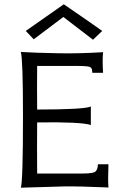

<svg xmlns="http://www.w3.org/2000/svg" viewBox="-20 -873 565 894"><path d="M456 -729 413 -688 275 -794Q274 -794 137 -690L100 -729L277 -853Q397 -771 456 -729ZM485 0Q350 -6 279 -5Q213 -3 77 1Q87 -32 87 -329Q87 -597 77 -631Q144 -627 253 -625Q345 -623 460 -630Q456 -594 460 -534H410Q408 -549 408 -550Q408 -553 402 -559Q398 -566 338 -566H153Q152 -472 153 -363Q370 -363 403 -377V-291Q356 -306 153 -303Q152 -191 153 -65H364Q420 -65 427 -77Q435 -86 436 -108H485Q482 -34 485 0Z"/></svg>

Font: GFS Neohellenic Rg
Style: Regular
Weight: 400
Designer: Takis Katsoulidis and George D. Matthiopoulos
Foundry: Takis Katsoulidis and George D. Matthiopoulos
Version: Version 1.0